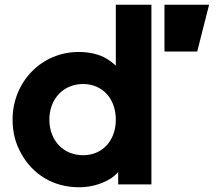

<svg xmlns="http://www.w3.org/2000/svg" viewBox="-20 -777 929 809"><path d="M312 12C349 12 384 5 416 -9C441 -19 461 -33 478 -52V0H618V-757H468V-500C454 -514 437 -526 418 -536C387 -551 351 -558 311 -558C155 -558 33 -432 33 -273C33 -220 45 -172 70 -129C118 -42 205 12 312 12ZM811 -560 861 -757H673V-560ZM330 -123C247 -123 188 -185 188 -273C188 -360 247 -423 330 -423C412 -423 468 -361 468 -273C468 -185 412 -123 330 -123Z"/></svg>

Font: Plus Jakarta Sans ExtraBold
Style: Regular
Weight: 800
Designer: Gumpita Rahayu
Foundry: Tokotype
Version: Version 2.071;gftools[0.9.30]